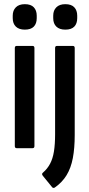

<svg xmlns="http://www.w3.org/2000/svg" viewBox="-20 -710 427 920"><path d="M60 0Q51 0 51 -10V-480Q51 -490 60 -490H136Q145 -490 145 -480V-10Q145 0 136 0ZM99 -568Q71 -568 56 -582.5Q41 -597 41 -623V-635Q41 -660 56 -675Q71 -690 99 -690Q128 -690 142 -675Q156 -660 156 -635V-623Q156 -597 142 -582.5Q128 -568 99 -568ZM242 189Q234 193 229 186L185 132Q178 123 186 117Q207 99 220 74.5Q233 50 238.5 15.5Q244 -19 244 -66V-480Q244 -490 253 -490H329Q338 -490 338 -480V-63Q338 0 329 47.5Q320 95 299 129.5Q278 164 242 189ZM293 -568Q265 -568 250 -582.5Q235 -597 235 -623V-635Q235 -660 250 -675Q265 -690 293 -690Q322 -690 336 -675Q350 -660 350 -635V-623Q350 -597 336 -582.5Q322 -568 293 -568Z"/></svg>

Font: Sofia Sans Condensed SemiBold
Style: Regular
Weight: 600
Designer: Botio Nikoltchev, Ani Petrova
Foundry: lettersoup
Version: Version 4.101